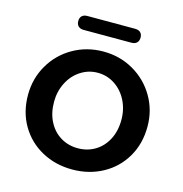

<svg xmlns="http://www.w3.org/2000/svg" viewBox="-122 -961 1036 1084"><g transform="rotate(15 395.5 -419.0)"><path d="M46.6 -332.8Q46.6 -427.8 92.5 -507.2Q138.4 -586.6 218.5 -632.7Q298.7 -678.8 395.7 -678.8Q492.9 -678.8 572.5 -632.8Q652.2 -586.8 698.5 -507.8Q744.8 -428.8 744.8 -333.6Q744.8 -233 698.9 -154.7Q653 -76.4 573.2 -33Q493.5 10.4 395.7 10.4Q297.9 10.4 218.1 -33Q138.4 -76.4 92.5 -154.3Q46.6 -232.2 46.6 -332.8ZM592.6 -332.8Q592.6 -393.7 566.5 -444.9Q540.4 -496 495.4 -525.3Q450.4 -554.7 395.7 -554.7Q341.8 -554.7 296.4 -525.3Q250.9 -496 224.9 -444.9Q198.8 -393.7 198.8 -332.8Q198.8 -266.3 224.9 -216.7Q250.9 -167.1 295.6 -140.4Q340.2 -113.7 395.7 -113.7Q451.2 -113.7 495.8 -140.4Q540.4 -167.1 566.5 -216.7Q592.6 -266.3 592.6 -332.8ZM212.8 -808.7Q212.8 -828 223.9 -838.6Q235 -849.1 255.5 -849.1H534.3Q554.8 -849.1 565.9 -838.5Q577 -827.8 577 -808.7Q577 -789.6 565.9 -778.6Q554.8 -767.7 534.3 -767.7H255.5Q235 -767.7 223.9 -778.5Q212.8 -789.3 212.8 -808.7Z"/></g></svg>

Font: SN Pro Thin
Style: Regular
Weight: 200
Designer: Tobias Whetton
Foundry: Supernotes
Version: Version 1.003;Glyphs 3.3 (3324)